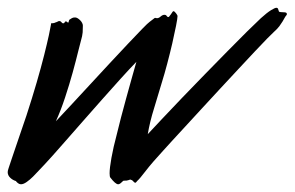

<svg xmlns="http://www.w3.org/2000/svg" viewBox="-75 -457 758 494"><path d="M381.8 -416Q381.8 -410.2 377.9 -390.4Q374 -370.6 368.2 -345.2Q362.3 -319.8 355.2 -293Q348.1 -266.1 341.8 -246.1Q332 -212.4 321.3 -178Q310.5 -143.6 305.2 -111.8Q318.8 -126.5 342 -151.1Q365.2 -175.8 393.3 -205.1Q421.4 -234.4 451.9 -265.6Q482.4 -296.9 510.3 -325.2Q538.1 -353.5 560.8 -376Q583.5 -398.4 596.2 -410.2Q611.8 -424.3 622.1 -430.7Q632.3 -437 636.2 -437Q638.2 -437 640.1 -435.1Q641.6 -429.7 642.6 -427.7Q643.6 -425.8 647.9 -425.8Q651.9 -425.8 657.5 -425.3Q663.1 -424.8 663.1 -420.9Q663.1 -418.9 662.1 -418Q659.7 -415.5 657.5 -411.4Q655.3 -407.2 652.1 -401.9Q648.9 -396.5 643.8 -389.6Q638.7 -382.8 629.9 -375Q625.5 -371.1 612.3 -357.7Q599.1 -344.2 580.6 -324.5Q562 -304.7 539.3 -280.3Q516.6 -255.9 492.7 -230.2Q468.8 -204.6 445.6 -179.2Q422.4 -153.8 402.3 -132.1Q382.3 -110.4 367.2 -94Q352.1 -77.6 345.2 -69.8Q315.9 -38.1 299.8 -17.1Q283.7 3.9 278.8 7.8Q276.4 10.3 275.4 11.7Q274.4 13.2 272.9 13.2Q272 13.2 270.5 12.2Q269 11.2 266.1 7.8Q264.6 6.3 263.2 6.1Q261.7 5.9 259.8 4.9Q259.3 4.9 259 5.1Q258.8 5.4 258.3 5.4L257.8 5.9Q253.4 7.3 251 7.6Q248.5 7.8 246.1 7.8H243.2Q242.2 7.8 237.8 12.2Q232.9 17.1 229 17.1Q222.2 17.1 209 0Q207 -2 207 -11.2Q207 -24.4 211.7 -50.8Q216.3 -77.1 226.1 -113.8Q230 -130.9 236.3 -154.5Q242.7 -178.2 249.5 -203.6Q256.3 -229 263.4 -253.7Q270.5 -278.3 275.9 -297.9Q257.8 -279.3 234.9 -253.9Q211.9 -228.5 187.5 -200.9Q163.1 -173.3 138.9 -145.8Q114.7 -118.2 94.5 -95.2Q74.2 -72.3 59.8 -55.9Q45.4 -39.6 40 -34.2Q34.2 -28.3 26.4 -19.8Q18.6 -11.2 10.3 -2.9Q2 5.4 -6.3 11.2Q-14.6 17.1 -21 17.1Q-24.9 17.1 -28.3 14.6Q-31.7 12.2 -34.2 8.8Q-42.5 6.3 -48.8 0.2Q-55.2 -5.9 -55.2 -14.2Q-55.2 -17.6 -52.7 -24.9Q-50.3 -32.2 -44.9 -48.3Q-39.6 -64.5 -30.3 -91.3Q-21 -118.2 -6.8 -160.2Q7.8 -205.1 19.3 -244.6Q30.8 -284.2 38.6 -315.2Q46.4 -346.2 50.8 -366.7Q55.2 -387.2 56.2 -394Q56.2 -396.5 56.2 -396.7Q56.2 -397 57.1 -397Q59.6 -397 62.5 -397.5Q65.4 -397.9 66.9 -398.9Q71.8 -400.4 73.7 -401.6Q75.7 -402.8 77.1 -402.8Q81.1 -402.8 83 -399.9Q85 -397 87.9 -397Q90.3 -397 91.3 -399.4Q92.3 -401.9 94.2 -401.9Q96.2 -401.9 97.2 -400.9Q99.1 -398.9 100.1 -398.9Q101.6 -398.9 102.1 -402.6Q102.5 -406.2 105 -407.2Q107.4 -408.7 110.1 -410.4Q112.8 -412.1 118.2 -412.1Q121.1 -412.1 124.5 -410.2Q127.9 -408.2 131.1 -405Q134.3 -401.9 136.2 -398.2Q138.2 -394.5 138.2 -391.1Q138.2 -378.9 137.7 -373.8Q137.2 -368.7 136.2 -363.8Q132.8 -352.1 126.7 -326.9Q120.6 -301.8 112.1 -270.8Q103.5 -239.7 92.5 -206.3Q81.5 -172.9 68.8 -145Q85 -162.1 107.9 -186.8Q130.9 -211.4 156.2 -239Q181.6 -266.6 207.3 -294.2Q232.9 -321.8 254.4 -344.5Q275.9 -367.2 290.8 -382.6Q305.7 -397.9 310.1 -400.9Q318.8 -407.2 321 -409.2Q323.2 -411.1 324.2 -411.1Q325.2 -411.1 325.9 -410.6Q326.7 -410.2 329.1 -410.2Q333.5 -410.2 338.4 -414.6Q343.3 -418.9 348.1 -418.9Q352.1 -418.9 353.8 -416Q355.5 -413.1 357.9 -413.1Q359.4 -413.1 360.6 -414.8Q361.8 -416.5 365.2 -420.9Q369.6 -428.2 371.1 -428.2Q374 -428.2 377.9 -422.9Q381.8 -417.5 381.8 -416Z"/></svg>

Font: Oregano
Style: Italic
Weight: 400
Italic angle: -12°
Designer: Astigmatic (AOETI)
Foundry: Astigmatic (AOETI)
Version: Version 1.000